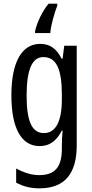

<svg xmlns="http://www.w3.org/2000/svg" viewBox="-20 -786 502 1046"><path d="M292 -755V-766H245C212 -728 181 -663 171 -616V-606H254C256 -643 277 -718 292 -755ZM199 -547C101 -547 42 -452 42 -266C42 -85 98 10 196 10C250 10 288 -18 317 -75H321C318 -43 317 -13 317 9V25C317 129 275 168 193 168C153 168 113 156 68 132V209C107 230 146 240 195 240C337 240 398 155 398 6V-537H330L321 -466H316C287 -523 250 -547 199 -547ZM216 -475C286 -475 317 -412 317 -270V-245C317 -123 283 -61 219 -61C155 -61 125 -123 125 -265C125 -402 153 -475 216 -475Z"/></svg>

Font: Noto Sans Myanmar UI ExtraCondensed
Style: Regular
Weight: 400
Width: 2
Designer: Monotype Design Team
Foundry: Monotype Imaging Inc.
Version: Version 2.103